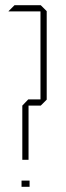

<svg xmlns="http://www.w3.org/2000/svg" viewBox="-20 -720 253 740"><path d="M13 -676V-677L36 -700H136V-676ZM136 -337V-700H137L160 -677V-337ZM63 0V-24H94V0ZM90 -313V-337H160V-336L137 -313ZM66 -104V-313L89 -337H90V-104Z"/></svg>

Font: Foldit Thin
Style: Regular
Weight: 100
Designer: Sophia Tai
Foundry: Sophia Tai
Version: Version 1.003